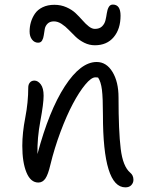

<svg xmlns="http://www.w3.org/2000/svg" viewBox="-20 -786 641 836"><path d="M146 -600.1Q129.9 -600.1 119.4 -613.8Q108.9 -627.4 108.9 -648.9Q108.9 -669.9 114.5 -689.2Q120.1 -708.5 131.8 -726.1Q143.6 -743.7 165.5 -754.4Q187.5 -765.1 216.8 -765.1Q245.1 -765.1 269.3 -754.4Q293.5 -743.7 309.6 -728.3Q325.7 -712.9 339.4 -697.3Q353 -681.6 366.7 -670.9Q380.4 -660.2 393.1 -660.2Q413.1 -660.2 424.3 -671.1Q435.5 -682.1 439.2 -697.5Q442.9 -712.9 445.1 -728.5Q447.3 -744.1 453.4 -755.1Q459.5 -766.1 471.2 -766.1Q504.9 -766.1 504.9 -717.8Q504.9 -659.7 475.1 -624.3Q445.3 -588.9 393.1 -588.9Q369.1 -588.9 347.4 -599.6Q325.7 -610.4 309.8 -625.5Q293.9 -640.6 279.3 -656Q264.6 -671.4 248 -682.1Q231.4 -692.9 214.8 -692.9Q197.3 -692.9 187.5 -683.3Q177.7 -673.8 175 -660.2Q172.4 -646.5 170.7 -632.8Q168.9 -619.1 163.3 -609.6Q157.7 -600.1 146 -600.1ZM525.9 29.8Q428.2 29.8 428.2 -285.2Q428.2 -360.4 423.8 -395.3Q419.4 -430.2 407.2 -448.2Q403.3 -449.2 395 -449.2Q377.4 -449.2 351.1 -417.5Q324.7 -385.7 297.4 -334.2Q270 -282.7 243.4 -211.7Q216.8 -140.6 199.2 -67.9Q189.5 -25.9 177.5 -8.5Q165.5 8.8 147 8.8Q113.3 8.8 95.2 -35.2Q77.1 -79.1 77.1 -150.9Q77.1 -207.5 90.1 -274.2Q103 -340.8 103 -404.8Q103 -418 110.1 -426.5Q117.2 -435.1 129.9 -435.1Q145 -435.1 157.5 -418.7Q169.9 -402.3 169.9 -369.1Q169.9 -335 155.8 -259.5Q141.6 -184.1 143.1 -115.2Q193.4 -304.2 262.2 -410.2Q331.1 -516.1 400.9 -516.1Q443.4 -516.1 469.7 -472.9Q496.1 -429.7 496.1 -361.8Q496.1 -214.8 505.6 -137.9Q515.1 -61 546.9 -34.2Q561 -22.9 561 -2.9Q561 9.8 552 19.8Q543 29.8 525.9 29.8Z"/></svg>

Font: Shantell Sans Irregular
Style: Regular
Weight: 300
Designer: Stephen Nixon, Anya Danilova, Shantell Martin
Foundry: Arrow Type
Version: Version 1.006;[9816181b4]